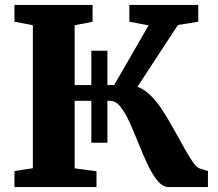

<svg xmlns="http://www.w3.org/2000/svg" viewBox="-20 -763 888 783"><path d="M39 0V-65.5L114 -77V-660L39 -674.5V-743H357.5V-674.5L284.5 -660V-416H352.5V-556H418V-416H445.5L586 -659.5L507.5 -674.5V-743H788.5V-674.5L705.5 -661L540.5 -409Q569.5 -398.5 594.2 -373.8Q619 -349 640.5 -316.5Q664 -280.5 686.2 -240.8Q708.5 -201 728.2 -165.2Q748 -129.5 764.2 -105.5Q780.5 -81.5 793 -76.5L828 -65.5V0H669Q644 0 622.8 -25.5Q601.5 -51 582.5 -91Q563.5 -131 545.8 -175.8Q528 -220.5 510 -260.8Q492 -301 472.2 -326.5Q452.5 -352 429.5 -352H418V-181H352.5V-352H284.5V-76.5L373.5 -64.5V0Z"/></svg>

Font: Merriweather 20pt Black
Style: Regular
Weight: 900
Version: Version 2.100